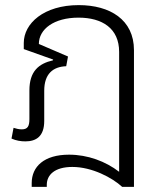

<svg xmlns="http://www.w3.org/2000/svg" viewBox="-20 -546 630 751"><path d="M104 185H163V177C163 138 194 107 263 107C340 107 419 149 458 185H504V-350C504 -469 410 -526 288 -526C151 -526 73 -454 73 -378V-354L188 -313L187 -310C131 -297 95 -267 95 -192V-80C95 -52 88 -40 65 -40C54 -40 42 -43 33 -46L25 -4C43 4 61 7 79 7C121 7 153 -12 153 -73V-191C153 -257 187 -285 239 -287L246 -325L132 -374C132 -432 191 -477 287 -477C380 -477 446 -435 446 -343V126C393 85 323 59 250 59C152 59 104 106 104 170Z"/></svg>

Font: Noto Sans Thai UI Light
Style: Regular
Weight: 300
Designer: Monotype Design Team
Foundry: Monotype Imaging Inc.
Version: Version 2.000